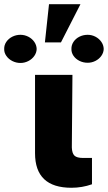

<svg xmlns="http://www.w3.org/2000/svg" viewBox="-100 -886 513 912"><path d="M244.1 -530.3 241.2 -185.5Q242.2 -157.7 253.7 -146.7Q265.1 -135.7 294.9 -135.7H336.9V-10.7Q290 5.9 239.3 5.9Q66.4 5.9 66.4 -158.2V-530.3ZM132.8 -866.2H282.2L189.5 -684.6H113.3ZM-2.9 -720.7Q16.6 -720.7 34.4 -711.7Q52.2 -702.6 63 -687Q73.7 -671.4 74.2 -653.3Q73.7 -635.7 63 -620.4Q52.2 -605 34.4 -595.9Q16.6 -586.9 -2.9 -586.9Q-22.9 -586.9 -41 -595.9Q-59.1 -605 -69.8 -620.4Q-80.6 -635.7 -80.1 -653.3Q-80.6 -671.4 -70.1 -687Q-59.6 -702.6 -41.5 -711.7Q-23.4 -720.7 -2.9 -720.7ZM316.4 -720.7Q335.9 -720.7 353.3 -711.7Q370.6 -702.6 381.3 -687.3Q392.1 -671.9 392.6 -653.3Q392.1 -635.7 381.3 -620.6Q370.6 -605.5 353.3 -596.7Q335.9 -587.9 316.4 -587.9Q295.4 -587.9 277.3 -596.9Q259.3 -606 249 -621.1Q238.8 -636.2 239.3 -653.3Q238.8 -671.4 249 -687Q259.3 -702.6 277.3 -711.7Q295.4 -720.7 316.4 -720.7Z"/></svg>

Font: Pretendard Std Black
Style: Regular
Weight: 900
Designer: Base glyphs from Inter by Rasmus Andersson; Hangeul glyphs from Noto Sans CJK(Source Han Sans) by Jang Soo-young and Kan
Foundry: Kil Hyung-jin
Version: Version 1.309